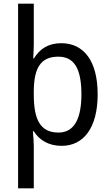

<svg xmlns="http://www.w3.org/2000/svg" viewBox="-20 -780 599 1040"><path d="M509 -269C509 -451 433 -546 312 -546C240 -546 195 -514 164 -464H160C161 -485 163 -517 163 -539V-760H78V240H163V10C163 -11 160 -50 158 -69H163C192 -23 241 10 314 10C433 10 509 -88 509 -269ZM421 -269C421 -144 386 -62 297 -62C198 -62 163 -132 163 -268V-287C164 -413 201 -473 296 -473C382 -473 421 -408 421 -269Z"/></svg>

Font: Noto Sans Ethiopic SemiCondensed
Style: Regular
Weight: 400
Width: 4
Designer: Monotype Design Team
Foundry: Monotype Imaging Inc.
Version: Version 2.102